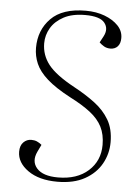

<svg xmlns="http://www.w3.org/2000/svg" viewBox="-54 -786 605 842"><g transform="rotate(5 248.5 -365.0)"><path d="M448 -179Q448 -128 423.5 -84Q399 -40 350.5 -13Q302 14 230 14Q149 14 100.5 -20.5Q52 -55 52 -103Q52 -130 66.5 -144.5Q81 -159 101 -159Q115 -159 125.5 -154.5Q136 -150 147 -141L132 -110Q111 -66 138 -35.5Q165 -5 231 -5Q315 -5 364.5 -49.5Q414 -94 414 -164Q414 -210 397 -243.5Q380 -277 344.5 -304.5Q309 -332 254 -360Q188 -395 151.5 -427.5Q115 -460 100.5 -493.5Q86 -527 86 -563Q86 -641 136.5 -692.5Q187 -744 290 -744Q336 -744 373 -730Q410 -716 432.5 -692.5Q455 -669 455 -638Q455 -614 443 -601Q431 -588 411 -588Q395 -588 383 -595Q371 -602 362 -611L377 -639Q395 -673 374.5 -699Q354 -725 289 -725Q232 -725 194.5 -705Q157 -685 138.5 -653.5Q120 -622 120 -586Q120 -534 152.5 -492.5Q185 -451 268 -406Q320 -378 360.5 -347.5Q401 -317 424.5 -277Q448 -237 448 -179Z"/></g></svg>

Font: Literata 72pt ExtraLight
Style: Italic
Weight: 200
Italic angle: -2°
Designer: Latin by Veronika Burian and Jose Scaglione. Greek by Irene Vlachou. Cyrillic by Vera Evstafieva
Foundry: TypeTogether
Version: Version 3.002